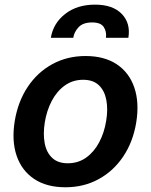

<svg xmlns="http://www.w3.org/2000/svg" viewBox="-20 -793 648 824"><path d="M260.7 10.7Q180 10.7 126.6 -25Q73.2 -60.7 51.3 -124.8Q29.5 -188.9 43.3 -273.8Q57.2 -357.6 99.1 -420.3Q141 -483 204.7 -517.8Q268.5 -552.6 347.3 -552.6Q427.9 -552.6 481.4 -516.9Q534.8 -481.2 556.6 -416.9Q578.5 -352.6 564.6 -267Q550.8 -183.6 508.7 -121.1Q466.6 -58.6 403.1 -24Q339.5 10.7 260.7 10.7ZM271 -92.3Q315.7 -92.3 349.8 -116.7Q383.9 -141 405.7 -182.4Q427.6 -223.7 435.7 -274.5Q443.9 -323.5 436.4 -363.5Q429 -403.4 404.5 -427Q380 -450.6 337 -450.6Q292.3 -450.6 258.2 -426.1Q224.1 -401.6 202.2 -360.1Q180.4 -318.5 172.2 -267.8Q164.4 -218.8 171.7 -179Q179 -139.2 203.5 -115.8Q228 -92.3 271 -92.3ZM198.2 -630.7Q208.5 -693.2 259.6 -733.1Q310.7 -773.1 387.8 -773.1Q464.1 -773.1 502.7 -733.1Q541.2 -693.2 530.9 -630.7H434.7Q438.2 -657 425.4 -676.8Q412.6 -696.7 375.4 -696.7Q336.6 -696.7 317.5 -676.5Q298.3 -656.2 294.4 -630.7Z"/></svg>

Font: Inter UI Semi Bold
Style: Italic
Weight: 600
Italic angle: -9.39999°
Designer: Rasmus Andersson
Foundry: rsms
Version: 3.2;8d6f07862